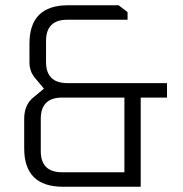

<svg xmlns="http://www.w3.org/2000/svg" viewBox="-20 -710 695 730"><path d="M72 -146V-258Q72 -310 105 -338L147 -373L112 -415Q92 -439 92 -473V-544Q92 -690 239 -690H431L465 -664V-635H236Q155 -635 155 -554V-475Q155 -394 236 -394H615V-339H515V0H219Q72 0 72 -146ZM135 -136Q135 -55 216 -55H453V-339H216Q135 -339 135 -258Z"/></svg>

Font: Oxanium Light
Style: Regular
Weight: 300
Designer: Severin Meyer
Version: Version 1.000